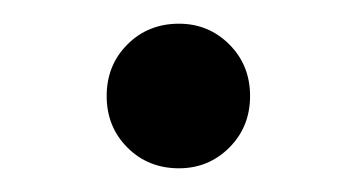

<svg xmlns="http://www.w3.org/2000/svg" viewBox="-20 -129 300 162"><path d="M70 -48Q70 -74 87.5 -91.5Q105 -109 131 -109Q156 -109 173.5 -91.5Q191 -74 191 -48Q191 -22 173.5 -4.5Q156 13 131 13Q105 13 87.5 -4.5Q70 -22 70 -48Z"/></svg>

Font: Maitree Medium
Style: Regular
Weight: 500
Designer: CadsonDemak Team
Foundry: CadsonDemak
Version: Version 1.000